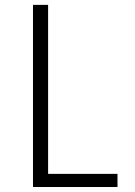

<svg xmlns="http://www.w3.org/2000/svg" viewBox="-20 -750 540 770"><path d="M112.3 0V-730.5H172.9V-52.7H451.2V0Z"/></svg>

Font: GenEi Gothic M Light
Style: Regular
Weight: 300
Designer: o_tamon (Modified); [Source Han Sans]
Ryoko NISHIZUKA  (kana & ideographs); Paul D. Hunt (Latin, Greek & Cyrillic); Wenl
Version: Version 1.1a;Original Version 1.004